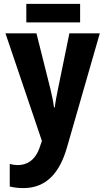

<svg xmlns="http://www.w3.org/2000/svg" viewBox="-20 -720 540 985"><path d="M115 -605H391V-700H115ZM99 245C217 245 286 168 324 35L492 -549H336L278 -266C271 -231 264 -197 261 -169H257C253 -201 246 -232 238 -266L167 -549H8L195 3L186 29C162 107 113 127 71 127C59 127 44 125 30 121V237C52 242 74 245 99 245Z"/></svg>

Font: Noto Sans Mono ExtraCondensed ExtraBold
Style: Regular
Weight: 800
Width: 2
Designer: Monotype Design Team
Foundry: Monotype Imaging Inc.
Version: Version 2.014